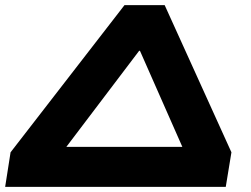

<svg xmlns="http://www.w3.org/2000/svg" viewBox="-21 -725 975 745"><path d="M-1 0 20 -134 462 -705H618L877 -134L855 0ZM519 -528 203 -111 202 -155H719L706 -111L522 -528Z"/></svg>

Font: Nunito Sans 10pt Expanded Black
Style: Italic
Weight: 900
Width: 7
Italic angle: -9°
Designer: Vernon Adams
Foundry: Vernon Adams
Version: Version 3.101;gftools[0.9.27]